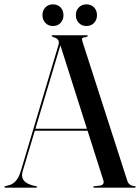

<svg xmlns="http://www.w3.org/2000/svg" viewBox="-22 -862 644 882"><path d="M135.5 -270.5H397.5L399 -261.5H133ZM148.5 -3Q148.5 -2 147.5 -1Q146.5 0 145 0H1.5Q0 0 -1 -1Q-2 -2 -2 -3Q-2 -4.5 -0.8 -5.2Q0.5 -6 1.5 -6.5L25 -13Q38.5 -17.5 51.2 -31.5Q64 -45.5 74 -77.5L246 -653.5Q251 -668.5 245.5 -677.8Q240 -687 224 -691Q219.5 -694 217.2 -695Q215 -696 215 -697Q215 -698.5 216 -699.2Q217 -700 219.5 -700H377.5Q379.5 -700 380.5 -699.2Q381.5 -698.5 381.5 -697Q381.5 -696 379.8 -694.5Q378 -693 373 -691.5Q358.5 -690.5 355.8 -686.2Q353 -682 357 -670.5L562.5 -32.5Q566.5 -20 574.8 -14Q583 -8 596.5 -7Q599 -6.5 600.2 -5.5Q601.5 -4.5 601.5 -3Q601.5 -2 600.5 -1Q599.5 0 597.5 0H410Q408 0 407 -1Q406 -2 406 -3Q406 -4.5 407.5 -5.2Q409 -6 411 -6.5L438.5 -9.5Q449.5 -12 452.8 -18.8Q456 -25.5 452 -36L253 -661.5L263 -679L82.5 -76.5Q77 -58.5 81 -45.5Q85 -32.5 96.5 -24.2Q108 -16 125 -11L144 -6.5Q146.5 -6 147.5 -5.2Q148.5 -4.5 148.5 -3ZM221 -742.5Q200 -742.5 186.5 -756.8Q173 -771 173 -792.5Q173 -814 186.5 -828Q200 -842 221 -842Q243 -842 256.2 -828Q269.5 -814 269.5 -792Q269.5 -771 256.2 -756.8Q243 -742.5 221 -742.5ZM375 -742.5Q353.5 -742.5 340 -756.8Q326.5 -771 326.5 -792.5Q326.5 -814 340.2 -828Q354 -842 375 -842Q397 -842 410.2 -828Q423.5 -814 423.5 -792Q423.5 -771 410.2 -756.8Q397 -742.5 375 -742.5Z"/></svg>

Font: Fraunces 120pt
Style: Regular
Weight: 400
Version: Version 1.000;[b76b70a41]